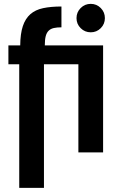

<svg xmlns="http://www.w3.org/2000/svg" viewBox="-20 -773 616 974"><path d="M203 180.1V-447.1H440.3V-542.7H207.3Q207.3 -571.6 211.9 -589.5Q216.6 -607.4 227 -617.4Q237.4 -627.4 253.5 -630.9Q269.6 -634.4 291.7 -634.4V-740Q238.5 -740 199 -731.7Q159.6 -723.4 134.1 -701.1Q108.6 -678.7 95.9 -640.6Q83.1 -602.4 82.6 -542.7H22.6V-447.1H77.6V180.1ZM503 0V-542.7H377.6V0ZM368.1 -681.1Q368.1 -651.1 389.3 -630.1Q410.4 -609.1 440.3 -609.1Q470.1 -609.1 491.1 -630.1Q512.1 -651.1 512.1 -681.1Q512.1 -711.1 491.1 -732.3Q470.1 -753.4 440.3 -753.4Q410.4 -753.4 389.3 -732.3Q368.1 -711.1 368.1 -681.1Z"/></svg>

Font: Secuela Black
Style: Regular
Weight: 900
Designer: Fernando Haro
Foundry: deFharo
Version: Version 1.704